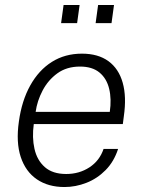

<svg xmlns="http://www.w3.org/2000/svg" viewBox="-20 -743 574 773"><path d="M239.5 10Q174 10 128.5 -21Q83 -52 63.5 -111Q44 -170 56 -253.5Q67.5 -337.5 101.8 -399Q136 -460.5 188.8 -493.8Q241.5 -527 310 -527Q375 -527 416.5 -496.8Q458 -466.5 474 -410Q490 -353.5 478.5 -274.5L474.5 -243.5H116Q108.5 -189.5 118.8 -143.8Q129 -98 160.5 -70.2Q192 -42.5 246.5 -42.5Q299 -42.5 340 -69.2Q381 -96 397 -143.5H455.5Q439 -92.5 405.2 -58.2Q371.5 -24 328 -7Q284.5 10 239.5 10ZM123.5 -292.5H422Q429.5 -344 419.5 -385.5Q409.5 -427 380.5 -451Q351.5 -475 302 -475Q248.5 -475 211 -447.8Q173.5 -420.5 151.5 -378.5Q129.5 -336.5 123.5 -292.5ZM365 -650 375 -723H439L429 -650ZM226 -650 236 -723H300.5L290.5 -650Z"/></svg>

Font: Public Sans Thin ExtraLight
Style: Italic
Weight: 250
Italic angle: -8°
Version: Version 2.001